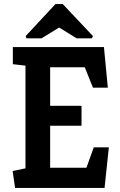

<svg xmlns="http://www.w3.org/2000/svg" viewBox="-20 -922 590 942"><path d="M54 0 42 -83 105 -96V-600L43 -607V-691H490L509 -492H436L396 -592H226V-403H380V-305H226V-99H404L440 -199H514L493 0ZM110 -734 106 -745 252 -902H288L436 -745L431 -734H356L270 -787L184 -734Z"/></svg>

Font: Kreon Light SemiBold
Style: Regular
Weight: 600
Version: Version 2.002